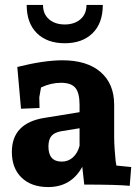

<svg xmlns="http://www.w3.org/2000/svg" viewBox="-20 -747 563 777"><path d="M321 0 313 -72Q268 10 175 10Q107 10 67.5 -28Q28 -66 28 -132Q28 -249 160 -270L302 -293V-322Q302 -371 285 -391.5Q268 -412 227 -412Q186 -412 146 -393L139 -353L140 -310L65 -307L50 -476Q158 -503 233 -503Q332 -503 387 -455.5Q442 -408 442 -323V-193Q442 -171 444 -142Q446 -113 448 -95L451 -77L511 -71L505 5Q456 0 321 0ZM302 -228 228 -216Q200 -211 188 -196.5Q176 -182 176 -154Q176 -93 230 -93Q256 -93 275 -110Q294 -127 302 -157ZM330 -727H396Q396 -653 354.5 -612.5Q313 -572 242 -572Q171 -572 129.5 -612.5Q88 -653 88 -727H154Q154 -690 178.5 -669Q203 -648 242 -648Q281 -648 305.5 -669Q330 -690 330 -727Z"/></svg>

Font: Andada
Style: Bold
Weight: 700
Designer: Carolina Giovagnoli
Foundry: Carolina Giovagnoli
Version: Version 1.003